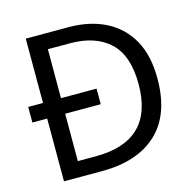

<svg xmlns="http://www.w3.org/2000/svg" viewBox="-104 -821 939 928"><g transform="rotate(-15 365.0 -357.0)"><path d="M317 -714Q424 -714 503 -674Q582 -634 625.5 -556.5Q669 -479 669 -364Q669 -183 570.5 -91.5Q472 0 295 0H104V-314H30V-392H104V-714ZM304 -637H194V-392H372V-314H194V-77H284Q574 -77 574 -361Q574 -504 503 -570.5Q432 -637 304 -637Z"/></g></svg>

Font: Noto Sans Coptic
Style: Regular
Weight: 400
Designer: Monotype Design Team, Denis Moyogo Jacquerye
Foundry: Monotype Imaging Inc.
Version: Version 2.002; ttfautohint (v1.8.4.7-5d5b)